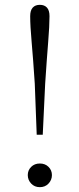

<svg xmlns="http://www.w3.org/2000/svg" viewBox="-20 -763 329 795"><path d="M145 12Q123 12 109 -3Q95 -18 95 -38Q95 -58 109 -72Q123 -86 145 -86Q167 -86 181 -72Q195 -58 195 -38Q195 -18 181 -3Q167 12 145 12ZM145 -743Q164 -743 174.5 -731.5Q185 -720 185 -696Q185 -656 179.5 -589Q174 -522 167 -416L157 -205H132L124 -416Q117 -522 111 -589Q105 -656 105 -696Q105 -720 115.5 -731.5Q126 -743 145 -743Z"/></svg>

Font: Noto Serif TC ExtraLight ExtraLight
Style: Regular
Weight: 250
Version: Version 2.003-H1;hotconv 1.1.1;makeotfexe 2.6.0